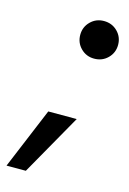

<svg xmlns="http://www.w3.org/2000/svg" viewBox="-152 -561 492 730"><g transform="rotate(15 94.5 -196.5)"><path d="M-51 117 49 -123H161L25 117ZM165 -362Q134 -362 112.5 -383.5Q91 -405 91 -436Q91 -467 112.5 -488.5Q134 -510 165 -510Q197 -510 218.5 -488.5Q240 -467 240 -436Q240 -405 218.5 -383.5Q197 -362 165 -362Z"/></g></svg>

Font: Rethink Sans SemiBold
Style: Italic
Weight: 600
Italic angle: -10°
Designer: The Rethink Sans project authors (Hans Thiessen). DM Sans designed by Colophon Foundry.
Foundry: Rethink Communications LLC
Version: Version 1.001